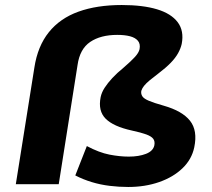

<svg xmlns="http://www.w3.org/2000/svg" viewBox="-20 -734 844 765"><path d="M491 11Q454 11 417 6.5Q380 2 345.5 -8.5Q311 -19 280 -35L326 -152Q375 -126 416 -118Q457 -110 493 -110Q533 -110 561.5 -121Q590 -132 595 -155Q598 -171 590.5 -181Q583 -191 562.5 -198.5Q542 -206 505 -214Q432 -230 401 -261Q370 -292 381 -347Q385 -366 397 -384.5Q409 -403 427.5 -423Q446 -443 473 -465Q502 -490 517.5 -507Q533 -524 536 -538Q540 -559 529.5 -571.5Q519 -584 498 -589.5Q477 -595 447 -595Q381 -595 339.5 -567Q298 -539 289 -475L214 0H43L117 -465Q130 -550 174.5 -605.5Q219 -661 292.5 -687.5Q366 -714 465 -714Q549 -714 605.5 -697Q662 -680 688 -645.5Q714 -611 704 -559Q700 -541 689.5 -522Q679 -503 660 -483.5Q641 -464 612 -442Q592 -427 577 -414.5Q562 -402 554 -392Q546 -382 543 -372Q541 -360 547 -350.5Q553 -341 573 -332.5Q593 -324 632 -313Q706 -292 737 -253Q768 -214 754 -147Q744 -99 707 -63.5Q670 -28 614 -8.5Q558 11 491 11Z"/></svg>

Font: Nunito Sans 7pt SemiExpanded ExtraBold
Style: Italic
Weight: 800
Width: 6
Italic angle: -9°
Designer: Vernon Adams
Foundry: Vernon Adams
Version: Version 3.101;gftools[0.9.27]